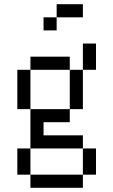

<svg xmlns="http://www.w3.org/2000/svg" viewBox="-20 -770 540 915"><path d="M375 -687.5V-750H250V-687.5H187.5V-625H250V-687.5ZM125 62.5V125H375V62.5ZM125 62.5Q125 62.5 125 -62.5H62.5Q62.5 -62.5 62.5 62.5ZM375 62.5H437.5Q437.5 62.5 437.5 -62.5H375Q375 -62.5 375 62.5ZM125 -62.5H375V-125H187.5V-187.5H312.5V-250H125ZM125 -250V-437.5H62.5V-250ZM312.5 -250H375V-437.5H312.5ZM125 -437.5H312.5V-500H125ZM375 -437.5H437.5Q437.5 -437.5 437.5 -562.5H375Q375 -562.5 375 -437.5Z"/></svg>

Font: Unifont
Style: Regular
Weight: 500
Version: Version 13.0.05